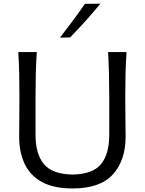

<svg xmlns="http://www.w3.org/2000/svg" viewBox="-20 -1040 808 1071"><path d="M384.8 11.2Q280.3 11.2 214.6 -24.4Q148.9 -60.1 117.9 -125.2Q86.9 -190.4 86.9 -278.3Q86.9 -311 87.6 -372.3Q88.4 -433.6 88.4 -499.5Q88.4 -569.8 87.2 -627.9Q85.9 -686 82 -749.5H185.1Q181.2 -686 179.7 -627.9Q178.2 -569.8 178.2 -499.5V-287.6Q178.2 -181.6 224.6 -125Q271 -68.4 384.3 -66.4Q498.5 -68.4 543.9 -125Q589.4 -181.6 589.4 -288.1V-499.5Q589.4 -569.8 587.9 -627.9Q586.4 -686 583 -749.5H686Q681.6 -686 680.2 -627.9Q678.7 -569.8 678.7 -499.5Q678.7 -433.6 679.7 -372.1Q680.7 -310.5 680.7 -278.3Q680.7 -145 609.4 -66.9Q538.1 11.2 384.8 11.2ZM314.5 -830.1Q351.1 -877 386 -924.1Q420.9 -971.2 453.6 -1018.6L540 -1019.5Q501 -971.7 458.5 -924.6Q416 -877.4 371.1 -831.1Z"/></svg>

Font: Pinar DS4-Regular
Style: Regular
Weight: 400
Designer: Amin Abedi
Version: Version 2.000